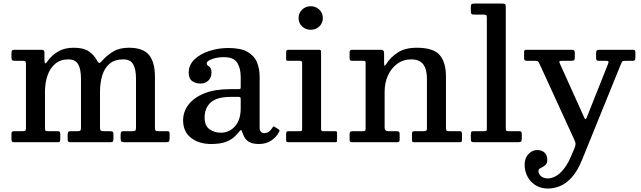

<svg xmlns="http://www.w3.org/2000/svg" viewBox="-20 -800 3604 1080"><path d="M44.5 -15.5V-49.5Q44.5 -62 58 -62H106Q118.5 -62 122.2 -65.2Q126 -68.5 126 -81V-441Q126 -452.5 121.5 -455.2Q117 -458 106 -458H65.5Q53 -458 48.8 -461Q44.5 -464 44.5 -476.5V-498.5Q44.5 -512 48 -516Q51.5 -520 64.5 -520H209.5Q220.5 -520 225.2 -517.2Q230 -514.5 230 -503V-474.5Q230 -441 235.2 -443.2Q240.5 -445.5 250 -459.5Q273 -491 308.5 -511.2Q344 -531.5 394.5 -531.5Q449 -531.5 478.5 -512Q508 -492.5 526.5 -458.5Q534 -445 539.5 -446Q545 -447 552 -455.5Q579 -487 615.2 -509.2Q651.5 -531.5 704 -531.5Q785.5 -531.5 818.5 -490.5Q851.5 -449.5 851.5 -369V-83.5Q851.5 -70 855 -66Q858.5 -62 873 -62H921.5Q929 -62 931.5 -58.8Q934 -55.5 934 -47V-23Q934 -7.5 929.8 -3.8Q925.5 0 911 0H683.5Q669 0 663.8 -3.2Q658.5 -6.5 658.5 -22V-42.5Q658.5 -54 661.5 -58Q664.5 -62 676 -62H723Q736.5 -62 740.8 -65.2Q745 -68.5 745 -82V-357.5Q745 -410.5 729.2 -438.2Q713.5 -466 674 -466Q625.5 -466 596.8 -441.8Q568 -417.5 555.2 -376Q542.5 -334.5 542.5 -283V-81.5Q542.5 -68 547.8 -65Q553 -62 565 -62H597Q607.5 -62 612.8 -59.5Q618 -57 618 -45.5V-20.5Q618 -8 614.8 -4Q611.5 0 598 0H379.5Q368.5 0 364.5 -3Q360.5 -6 360.5 -17.5V-40Q360.5 -54 363.8 -58Q367 -62 381 -62H414.5Q428 -62 431.8 -65.5Q435.5 -69 435.5 -82V-357.5Q435.5 -410.5 419.8 -438.2Q404 -466 364.5 -466Q320.5 -466 291.2 -441.8Q262 -417.5 247.5 -376Q233 -334.5 233 -283V-83Q233 -68 235.5 -65Q238 -62 253.5 -62H301.5Q312 -62 315.5 -59Q319 -56 319 -45V-18.5Q319 -10.5 317 -5.2Q315 0 306.5 0H60Q51.5 0 48 -3Q44.5 -6 44.5 -15.5Z M1010 -123Q1010 -171.5 1040.2 -211.2Q1070.5 -251 1129.2 -274.8Q1188 -298.5 1274 -298.5H1321Q1329.5 -298.5 1331.8 -300.5Q1334 -302.5 1334 -311.5V-367Q1334 -415.5 1314.5 -447Q1295 -478.5 1238.5 -478.5Q1202.5 -478.5 1172.8 -467.8Q1143 -457 1143 -443.5Q1143 -435 1149.8 -430.8Q1156.5 -426.5 1163 -418.8Q1169.5 -411 1169.5 -391Q1169.5 -364 1152.2 -347Q1135 -330 1107.5 -330Q1081 -330 1061.2 -343.8Q1041.5 -357.5 1041.5 -391.5Q1041.5 -434.5 1073.5 -465.5Q1105.5 -496.5 1156.8 -513.2Q1208 -530 1265 -530Q1335 -530 1373 -507.8Q1411 -485.5 1425.8 -448.8Q1440.5 -412 1440.5 -368.5V-80Q1440.5 -65 1448.2 -58Q1456 -51 1466.5 -51Q1477 -51 1488.8 -57Q1500.5 -63 1513 -83Q1518 -91.5 1524.5 -86.5L1548 -72Q1554.5 -67.5 1551 -60Q1533.5 -26.5 1503.8 -8.2Q1474 10 1438.5 10H1438Q1400.5 10 1381.2 -1.8Q1362 -13.5 1354 -29.8Q1346 -46 1342 -58.5Q1339 -68.5 1335.8 -68.5Q1332.5 -68.5 1325.5 -59.5Q1316.5 -47.5 1299.2 -31Q1282 -14.5 1250.8 -2.2Q1219.5 10 1168 10Q1098.5 10 1054.2 -24.8Q1010 -59.5 1010 -123ZM1131 -138.5Q1131 -92.5 1158.5 -73Q1186 -53.5 1221.5 -53.5Q1269.5 -53.5 1301.8 -89.5Q1334 -125.5 1334 -191V-245Q1334 -255 1324 -255H1278.5Q1199 -255 1165 -223.5Q1131 -192 1131 -138.5Z M1659.5 -698.5Q1659.5 -727 1679.5 -746Q1699.5 -765 1728 -765Q1756 -765 1776 -746Q1796 -727 1796 -698.5Q1796 -670 1776 -651.2Q1756 -632.5 1728 -632.5Q1699.5 -632.5 1679.5 -651.2Q1659.5 -670 1659.5 -698.5ZM1667.5 -458H1600Q1593 -458 1591.2 -460.2Q1589.5 -462.5 1589.5 -469.5V-507Q1589.5 -520 1602 -520H1776Q1786 -520 1786 -509.5V-74Q1786 -62 1796.5 -62H1864Q1871 -62 1873.5 -60.5Q1876 -59 1876 -51.5V-12.5Q1876 -5 1874.5 -2.5Q1873 0 1865.5 0H1604.5Q1596 0 1592.8 -2Q1589.5 -4 1589.5 -12V-47Q1589.5 -57 1593 -59.5Q1596.5 -62 1605.5 -62H1667.5Q1676 -62 1677.8 -64.8Q1679.5 -67.5 1679.5 -75.5V-446Q1679.5 -458 1667.5 -458Z M2023 -458H1959Q1946.5 -458 1946.5 -472.5V-506.5Q1946.5 -520 1959.5 -520H2123.5Q2140.5 -520 2140.5 -501.5V-448.5Q2140.5 -429.5 2143.5 -430Q2146.5 -430.5 2152 -439Q2176.5 -478 2217.8 -504.8Q2259 -531.5 2323.5 -531.5Q2418 -531.5 2453.2 -490.5Q2488.5 -449.5 2488.5 -369V-84.5Q2488.5 -71 2491.2 -66.5Q2494 -62 2507.5 -62H2565Q2573.5 -62 2576 -58.8Q2578.5 -55.5 2578.5 -46.5V-13Q2578.5 -3.5 2574.5 -1.8Q2570.5 0 2561 0H2309.5Q2301 0 2299.2 -3.8Q2297.5 -7.5 2297.5 -16.5V-46.5Q2297.5 -55 2299.8 -58.5Q2302 -62 2310.5 -62H2361.5Q2374 -62 2377.8 -65.2Q2381.5 -68.5 2381.5 -81.5V-357.5Q2381.5 -410.5 2360.5 -438.2Q2339.5 -466 2293.5 -466Q2249 -466 2215.2 -441.8Q2181.5 -417.5 2162.5 -376Q2143.5 -334.5 2143.5 -283V-82.5Q2143.5 -62 2164 -62H2210Q2220.5 -62 2224.2 -59Q2228 -56 2228 -45V-15.5Q2228 -6 2224.8 -3Q2221.5 0 2212.5 0H1961Q1951.5 0 1949 -3.5Q1946.5 -7 1946.5 -16.5V-45.5Q1946.5 -56 1950.8 -59Q1955 -62 1965 -62H2018.5Q2029 -62 2032.8 -64.5Q2036.5 -67 2036.5 -77V-447.5Q2036.5 -454.5 2033.5 -456.2Q2030.5 -458 2023 -458Z M2698.5 -718H2646.5Q2633.5 -718 2631 -723.5Q2628.5 -729 2628.5 -740.5V-762.5Q2628.5 -775 2634 -777.5Q2639.5 -780 2651 -780H2801.5Q2815.5 -780 2820.2 -777.2Q2825 -774.5 2825 -760V-84.5Q2825 -71 2826.5 -66.5Q2828 -62 2842 -62H2901.5Q2915 -62 2915 -48.5V-21Q2915 -6 2910 -3Q2905 0 2891 0H2648Q2636.5 0 2632.5 -3Q2628.5 -6 2628.5 -18V-44.5Q2628.5 -54 2630.8 -58Q2633 -62 2642.5 -62H2701Q2714 -62 2716.2 -64.8Q2718.5 -67.5 2718.5 -81V-699.5Q2718.5 -711.5 2714.8 -714.8Q2711 -718 2698.5 -718Z M2931 127Q2931 89.5 2952.2 66.8Q2973.5 44 3002.5 44Q3027.5 44 3043 58.5Q3058.5 73 3058.5 99.5Q3058.5 116 3051 124.8Q3043.5 133.5 3033.8 138.2Q3024 143 3016.5 148Q3009 153 3009 162.5Q3009 179 3023.5 191.2Q3038 203.5 3062.5 203.5Q3082 203.5 3105.2 191.5Q3128.5 179.5 3153 148.5Q3177.5 117.5 3200 60.5L3212 32.5Q3218 17 3217.5 8.5Q3217 0 3210 -15L3015 -440.5Q3010 -451 3006.2 -454.5Q3002.5 -458 2987.5 -458H2946Q2935 -458 2931.5 -461.2Q2928 -464.5 2928 -475V-509.5Q2928 -520 2942 -520H3194.5Q3206.5 -520 3210 -516Q3213.5 -512 3213.5 -499.5V-481Q3213.5 -466 3209.8 -462Q3206 -458 3191.5 -458H3146.5Q3131 -458 3127.5 -455.8Q3124 -453.5 3129 -443L3254.5 -165Q3262 -149 3266 -139.5Q3270 -130 3273 -130Q3277 -130 3280.8 -139.8Q3284.5 -149.5 3291.5 -167L3400.5 -441Q3404.5 -452 3402 -455Q3399.5 -458 3383.5 -458H3349.5Q3338.5 -458 3335.8 -462Q3333 -466 3333 -476V-499.5Q3333 -512.5 3337 -516.2Q3341 -520 3353.5 -520H3538Q3546.5 -520 3550.2 -517.8Q3554 -515.5 3554 -507.5V-478.5Q3554 -467.5 3551.8 -462.8Q3549.5 -458 3538 -458H3499Q3482 -458 3479 -452.8Q3476 -447.5 3471 -435.5L3254.5 98Q3228 163 3195.8 198.2Q3163.5 233.5 3129.2 247Q3095 260.5 3062.5 260.5Q3022 260.5 2992.5 242Q2963 223.5 2947 193Q2931 162.5 2931 127Z"/></svg>

Font: Besley* Medium
Style: Regular
Weight: 500
Designer: Owen Earl
Foundry: indestructible type*
Version: Version 3.000; ttfautohint (v1.8.3)